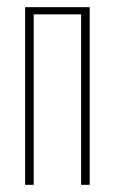

<svg xmlns="http://www.w3.org/2000/svg" viewBox="-20 -515 316 535"><path d="M230 -495V0H206V-475H74V0H50V-495Z"/></svg>

Font: Moniqa Thin Paragraph
Style: Regular
Weight: 100
Designer: Rajesh Rajput
Foundry: Rajesh Rajput
Version: Version 1.000